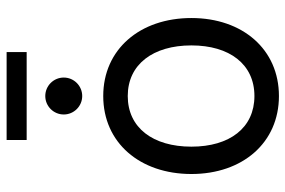

<svg xmlns="http://www.w3.org/2000/svg" viewBox="-163 -701 875 589"><g transform="rotate(-90 274.5 -406.5)"><path d="M274.4 11.7C417.5 11.7 513.7 -99.6 513.7 -256.8C513.7 -415 417.5 -527.3 274.4 -527.3C131.3 -527.3 35.2 -415 35.2 -256.8C35.2 -99.6 131.3 11.7 274.4 11.7ZM274.4 -63.5C176.8 -63.5 119.1 -139.6 119.1 -256.8C119.1 -375 177.2 -452.1 274.4 -452.1C371.6 -452.1 429.7 -374.5 429.7 -256.8C429.7 -140.1 372.1 -63.5 274.4 -63.5ZM274.4 -591.8C305.7 -591.8 331.1 -617.2 331.1 -648.4C331.1 -679.7 305.7 -705.1 274.4 -705.1C243.2 -705.1 217.8 -679.7 217.8 -648.4C217.8 -617.2 243.2 -591.8 274.4 -591.8ZM409.2 -823.7H139.6V-762.2H409.2Z"/></g></svg>

Font: Raveo Display Display
Style: Regular
Weight: 400
Designer: Jakub Foglar, Rasmus Andersson (Inter)
Foundry: Jakubfoglar.com
Version: Version 1.100;Glyphs 3.2.3 (3260)